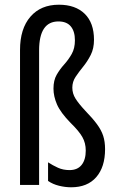

<svg xmlns="http://www.w3.org/2000/svg" viewBox="-20 -785 497 815"><path d="M379 -616Q379 -579 365 -551.5Q351 -524 333 -502Q315 -480 301 -459Q287 -438 287 -413Q287 -388 300.5 -366.5Q314 -345 341 -316Q373 -283 391.5 -258Q410 -233 418 -208.5Q426 -184 426 -152Q426 -76 388.5 -33Q351 10 282 10Q257 10 230.5 3.5Q204 -3 184 -17V-96Q204 -83 226 -73Q248 -63 275 -63Q309 -63 326.5 -85Q344 -107 344 -146Q344 -178 329.5 -203.5Q315 -229 280 -263Q237 -307 222 -341.5Q207 -376 207 -409Q207 -444 220.5 -467.5Q234 -491 252.5 -511.5Q271 -532 284.5 -556Q298 -580 298 -614Q298 -652 280.5 -673Q263 -694 228 -694Q146 -694 146 -571V0H65V-573Q65 -663 109 -714Q153 -765 230 -765Q300 -765 339.5 -726.5Q379 -688 379 -616Z"/></svg>

Font: Noto Sans Ethiopic ExtraCondensed
Style: Regular
Weight: 400
Width: 2
Designer: Monotype Design Team
Foundry: Monotype Imaging Inc.
Version: Version 2.102; ttfautohint (v1.8.4.7-5d5b)